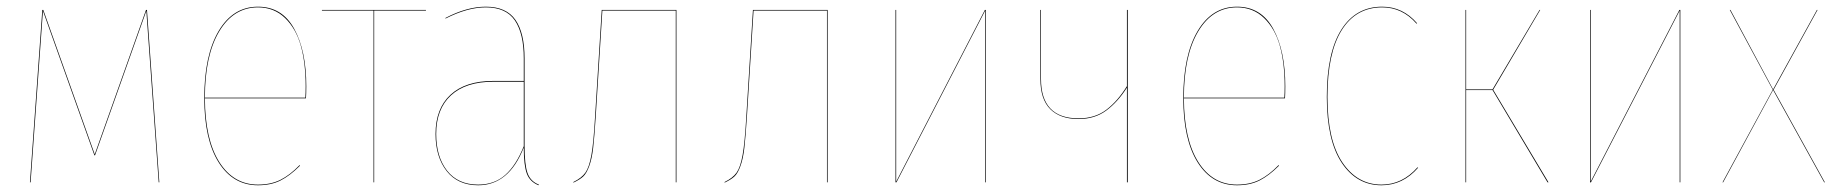

<svg xmlns="http://www.w3.org/2000/svg" viewBox="-20 -547 5519 576"><path d="M420.9 -517.1 458 0H456.1L420.9 -487.8Q420.4 -492.7 420.2 -497.6Q419.9 -502.4 419.7 -505.9Q419.4 -509.3 418.9 -514.2L265.1 -81.1H263.2L108.9 -514.2L106.9 -487.8L71.8 0H69.8L106.9 -517.1H109.9L264.2 -84L418 -517.1Z M898.9 -288.1Q898.9 -266.1 897.9 -252H594.7Q595.2 -128.4 637.9 -60.8Q680.7 6.8 753.9 6.8Q792 6.8 820.8 -7.3Q849.6 -21.5 878.9 -51.8L879.9 -49.8Q849.6 -19.5 821.3 -5.4Q793 8.8 753.9 8.8Q679.2 8.8 636 -59.8Q592.8 -128.4 592.8 -252.9Q592.8 -381.3 636 -454.1Q679.2 -526.9 753.9 -526.9Q826.2 -526.9 862.5 -460.9Q898.9 -395 898.9 -288.1ZM896 -253.9Q897 -267.1 897 -288.1Q897 -357.4 882.6 -409.2Q868.2 -460.9 835.2 -492.9Q802.2 -524.9 753.9 -524.9Q680.7 -524.9 637.7 -452.9Q594.7 -380.9 594.7 -253.9Z M1257.8 -517.1V-515.1H1102.5V0H1100.6V-515.1H945.8V-517.1Z M1553.7 -109.9Q1553.7 -53.2 1562.5 -28.1Q1571.3 -2.9 1596.7 6.8L1595.7 8.8Q1569.8 -1.5 1560.5 -26.1Q1551.3 -50.8 1551.3 -104.5Q1506.8 8.8 1414.6 8.8Q1353.5 8.8 1320.1 -33.7Q1286.6 -76.2 1286.6 -145Q1286.6 -221.2 1331.5 -262.7Q1376.5 -304.2 1459.5 -304.2H1551.3V-372.1Q1551.3 -446.3 1524.7 -485.6Q1498 -524.9 1437.5 -524.9Q1382.3 -524.9 1316.4 -491.2V-493.2Q1380.9 -526.9 1437.5 -526.9Q1499 -526.9 1526.4 -487.3Q1553.7 -447.8 1553.7 -372.1ZM1414.6 6.8Q1462.9 6.8 1495.6 -22Q1528.3 -50.8 1551.3 -108.4V-301.8H1459.5Q1377.4 -301.8 1333 -261Q1288.6 -220.2 1288.6 -145Q1288.6 -76.7 1321.3 -34.9Q1354 6.8 1414.6 6.8Z M1785.2 -517.1H2009.3V0H2007.3V-515.1H1787.1L1767.1 -195.8Q1763.2 -135.7 1759.5 -103.5Q1755.9 -71.3 1747.8 -49.1Q1739.7 -26.9 1729.7 -17.6Q1719.7 -8.3 1700.2 1V-1Q1725.1 -13.2 1736.3 -29.3Q1747.6 -45.4 1754.2 -82Q1760.7 -118.7 1765.1 -195.8Z M2238.8 -517.1H2462.9V0H2460.9V-515.1H2240.7L2220.7 -195.8Q2216.8 -135.7 2213.1 -103.5Q2209.5 -71.3 2201.4 -49.1Q2193.4 -26.9 2183.3 -17.6Q2173.3 -8.3 2153.8 1V-1Q2178.7 -13.2 2189.9 -29.3Q2201.2 -45.4 2207.8 -82Q2214.4 -118.7 2218.8 -195.8Z M2937.5 -517.1V0H2935.5V-394V-515.1L2669.4 0H2666.5V-517.1H2668.5V-121.1V-2L2934.6 -517.1Z M3360.8 -517.1H3363.3V0H3360.8V-284.2Q3333.5 -241.2 3299.1 -215.6Q3264.6 -189.9 3215.8 -189.9Q3160.6 -189.9 3130.9 -219.5Q3101.1 -249 3101.1 -310.1L3100.1 -517.1H3102.1L3103 -310.1Q3103 -191.9 3215.8 -191.9Q3265.1 -191.9 3299.3 -218Q3333.5 -244.1 3360.8 -288.6Z M3835.9 -288.1Q3835.9 -266.1 3835 -252H3531.7Q3532.2 -128.4 3575 -60.8Q3617.7 6.8 3690.9 6.8Q3729 6.8 3757.8 -7.3Q3786.6 -21.5 3815.9 -51.8L3816.9 -49.8Q3786.6 -19.5 3758.3 -5.4Q3730 8.8 3690.9 8.8Q3616.2 8.8 3573 -59.8Q3529.8 -128.4 3529.8 -252.9Q3529.8 -381.3 3573 -454.1Q3616.2 -526.9 3690.9 -526.9Q3763.2 -526.9 3799.6 -460.9Q3835.9 -395 3835.9 -288.1ZM3833 -253.9Q3834 -267.1 3834 -288.1Q3834 -357.4 3819.6 -409.2Q3805.2 -460.9 3772.2 -492.9Q3739.3 -524.9 3690.9 -524.9Q3617.7 -524.9 3574.7 -452.9Q3531.7 -380.9 3531.7 -253.9Z M4126.5 -526.9Q4188.5 -526.9 4231.4 -477.1L4229.5 -476.1Q4187 -524.9 4126.5 -524.9Q4047.9 -524.9 4005.1 -456.5Q3962.4 -388.2 3962.4 -255.9Q3962.4 -126.5 4007.1 -59.8Q4051.8 6.8 4124.5 6.8Q4187 6.8 4232.4 -44.9L4234.4 -43.9Q4188.5 8.8 4124.5 8.8Q4050.3 8.8 4005.4 -58.3Q3960.4 -125.5 3960.4 -255.9Q3960.4 -389.2 4003.9 -458Q4047.4 -526.9 4126.5 -526.9Z M4600.6 -517.1 4459.5 -277.8 4625.5 0H4622.6L4457.5 -276.9H4378.4V0H4376.5V-517.1H4378.4V-278.8H4457.5L4598.6 -517.1Z M5021 -517.1V0H5019V-394V-515.1L4752.9 0H4750V-517.1H4752V-121.1V-2L5018.1 -517.1Z M5300.8 -277.8 5454.6 0H5452.6L5299.3 -276.9L5149.4 0H5147.5L5298.3 -277.8L5169.4 -517.1H5171.4L5299.3 -278.8L5430.7 -517.1H5432.6Z"/></svg>

Font: Fira Sans Compressed Two
Style: Regular
Weight: 100
Width: 1
Designer: Carrois Corporate & Edenspiekermann AG
Foundry: Carrois Corporate GbR & Edenspiekermann AG
Version: Version 4.203;PS 004.203;hotconv 1.0.88;makeotf.lib2.5.64775